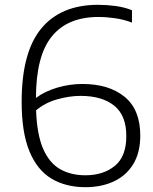

<svg xmlns="http://www.w3.org/2000/svg" viewBox="-20 -769 637 798"><path d="M335 9Q254 9 194.5 -26.2Q135 -61.5 102.5 -139.8Q70 -218 70 -346Q70 -552 151.5 -650.5Q233 -749 387.5 -749Q424 -749 460.8 -744Q497.5 -739 528.5 -726.5V-675Q497 -687.5 459.8 -693Q422.5 -698.5 389.5 -698.5Q260.5 -698.5 195 -617.2Q129.5 -536 129.5 -362Q166 -389.5 217.8 -404.8Q269.5 -420 322.5 -420Q432.5 -420 497.8 -366.8Q563 -313.5 563 -205.5Q563 -134.5 533.8 -86.8Q504.5 -39 453 -15Q401.5 9 335 9ZM314.5 -370.5Q270 -370.5 219 -356.5Q168 -342.5 130 -310.5Q133.5 -210 159.2 -150.8Q185 -91.5 229.8 -66Q274.5 -40.5 335 -40.5Q409.5 -40.5 457.2 -79.5Q505 -118.5 505 -203.5Q505 -289.5 454.5 -330Q404 -370.5 314.5 -370.5Z"/></svg>

Font: Encode Sans Semi Expanded Light
Style: Regular
Weight: 300
Width: 6
Designer: Multiple Designers
Foundry: Impallari Type
Version: Version 3.000; ttfautohint (v1.8.3) -l 8 -r 50 -G 200 -x 14 